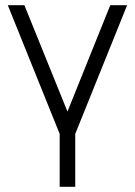

<svg xmlns="http://www.w3.org/2000/svg" viewBox="-20 -520 519 740"><path d="M10 -500 210 -4V200H270V-4L470 -500H405L240 -90L74 -500Z"/></svg>

Font: Unageo
Style: Light
Weight: 300
Designer: Richard Sepsi
Foundry: Richard Sepsi
Version: Version 2.000